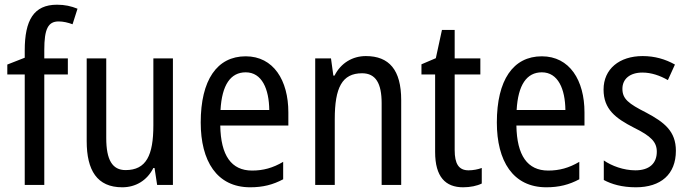

<svg xmlns="http://www.w3.org/2000/svg" viewBox="-20 -785 2925 815"><path d="M268 -469V-537H168V-573C168 -662 184 -694 229 -694C249 -694 269 -689 288 -682L309 -748C282 -759 255 -765 222 -765C123 -765 85 -699 85 -571V-540L11 -511V-469H85V0H168V-469Z M714 -537H631V-253C631 -126 601 -63 513 -63C457 -63 431 -106 431 -199V-537H348V-186C348 -62 392 10 499 10C555 10 604 -18 631 -72H636L647 0H714Z M1023 -546C901 -546 832 -445 832 -265C832 -102 900 10 1042 10C1096 10 1139 -1 1182 -24V-98C1138 -72 1097 -61 1050 -61C962 -61 917 -125 915 -252H1204V-308C1204 -444 1141 -546 1023 -546ZM1023 -478C1092 -478 1122 -407 1123 -318H916C922 -425 959 -478 1023 -478Z M1533 -547C1477 -547 1427 -518 1400 -464H1395L1385 -537H1318V0H1401V-279C1401 -413 1432 -474 1517 -474C1575 -474 1600 -431 1600 -347V0H1683V-360C1683 -488 1632 -547 1533 -547Z M1969 -62C1927 -62 1910 -90 1910 -148V-469H2019V-537H1910V-658H1856L1830 -538L1769 -512V-469H1827V-140C1827 -34 1871 10 1946 10C1976 10 2005 4 2025 -6V-72C2009 -66 1988 -62 1969 -62Z M2280 -546C2158 -546 2089 -445 2089 -265C2089 -102 2157 10 2299 10C2353 10 2396 -1 2439 -24V-98C2395 -72 2354 -61 2307 -61C2219 -61 2174 -125 2172 -252H2461V-308C2461 -444 2398 -546 2280 -546ZM2280 -478C2349 -478 2379 -407 2380 -318H2173C2179 -425 2216 -478 2280 -478Z M2849 -145C2849 -228 2800 -266 2723 -307C2648 -345 2622 -365 2622 -408C2622 -450 2654 -477 2707 -477C2745 -477 2782 -464 2815 -445L2845 -511C2804 -534 2759 -547 2708 -547C2609 -547 2542 -492 2542 -405C2542 -321 2593 -283 2671 -243C2744 -207 2768 -182 2768 -141C2768 -92 2737 -62 2677 -62C2627 -62 2576 -81 2543 -104V-21C2576 -3 2621 10 2679 10C2785 10 2849 -45 2849 -145Z"/></svg>

Font: Noto Sans Gujarati UI Condensed
Style: Regular
Weight: 400
Width: 3
Designer: Jelle Bosma - Monotype Design Team, Universal Thirst
Foundry: Monotype Imaging Inc.
Version: Version 2.106